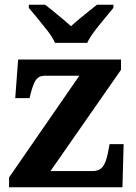

<svg xmlns="http://www.w3.org/2000/svg" viewBox="-20 -786 569 806"><path d="M18 0V-41L313 -468H167Q145 -468 133 -453.5Q121 -439 110 -398L104 -374H44L56 -536H488V-493L192 -68H368Q398 -68 412 -87Q426 -106 434 -149L440 -181H499L494 0ZM211 -606Q201 -629 180.5 -655.5Q160 -682 138.5 -708Q117 -734 101 -753V-766H170Q184 -755 203.5 -739Q223 -723 243 -706.5Q263 -690 278 -676Q293 -690 313 -706.5Q333 -723 353 -739Q373 -755 387 -766H456V-753Q441 -734 419 -708Q397 -682 377 -655.5Q357 -629 346 -606Z"/></svg>

Font: Noto Serif Gujarati
Style: Bold
Weight: 700
Version: Version 2.102